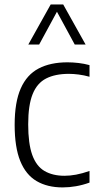

<svg xmlns="http://www.w3.org/2000/svg" viewBox="-20 -828 434 858"><path d="M260 9.5Q191.5 9.5 143.5 -18.8Q95.5 -47 70.5 -108.5Q45.5 -170 45.5 -270.5Q45.5 -371.5 72.8 -433Q100 -494.5 152.8 -522Q205.5 -549.5 281.5 -549.5Q305.5 -549.5 331 -546.5Q356.5 -543.5 380 -537V-485Q355 -492 331.2 -495Q307.5 -498 288 -498Q226.5 -498 186 -477.2Q145.5 -456.5 125.8 -407.2Q106 -358 106 -272.5Q106 -186 124.2 -135.5Q142.5 -85 179 -63.8Q215.5 -42.5 268.5 -42.5Q292.5 -42.5 319.8 -47.5Q347 -52.5 380 -64V-12Q349.5 -1 319.5 4.2Q289.5 9.5 260 9.5ZM106.5 -629 206.5 -808H262.5L362.5 -629H314L228 -787.5H241L155 -629Z"/></svg>

Font: Encode Sans SemiCondensed Light
Style: Regular
Weight: 300
Width: 4
Designer: Multiple Designers
Foundry: Impallari Type
Version: Version 3.002